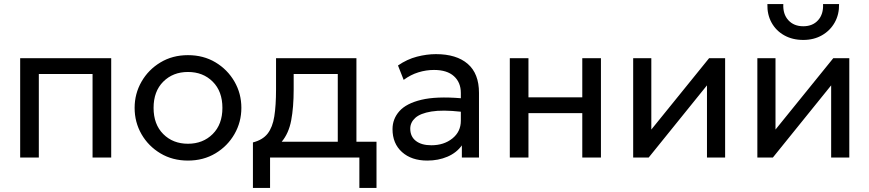

<svg xmlns="http://www.w3.org/2000/svg" viewBox="-20 -777 4288 947"><path d="M79.5 0V-490H528.5V0H436.5V-412H171.5V0Z M907 15Q831 15 771.5 -20.5Q712 -56 678 -115Q644 -174 644 -245Q644 -315 678 -374.2Q712 -433.5 771.5 -469.2Q831 -505 907 -505Q983.5 -505 1042.8 -469.5Q1102 -434 1136.2 -375Q1170.5 -316 1170.5 -245Q1170.5 -175 1136.5 -115.8Q1102.5 -56.5 1043 -20.8Q983.5 15 907 15ZM907 -68Q981 -68 1029 -115.8Q1077 -163.5 1077 -245Q1077 -326.5 1029.2 -374.2Q981.5 -422 907 -422Q833 -422 785.2 -374.2Q737.5 -326.5 737.5 -245Q737.5 -163.5 785.2 -115.8Q833 -68 907 -68Z M1227.5 150V-74.5Q1276 -87 1300.2 -118.2Q1324.5 -149.5 1333 -203.2Q1341.5 -257 1341.5 -336.5V-490H1738V-78H1837V150H1752.5V0H1312V150ZM1428.5 -336.5Q1428.5 -247 1416.2 -183Q1404 -119 1369.5 -78H1646V-412H1428.5Z M2087.5 15Q2009.5 15 1962.8 -27Q1916 -69 1916 -140Q1916 -190.5 1950 -228.8Q1984 -267 2058.2 -284.8Q2132.5 -302.5 2253 -292.5V-318.5Q2253 -370.5 2219 -401.2Q2185 -432 2120.5 -432Q2081.5 -432 2043.5 -420.2Q2005.5 -408.5 1971 -383L1943 -454Q1988 -485 2036.5 -497.5Q2085 -510 2130 -510Q2231.5 -510 2287 -462Q2342.5 -414 2342.5 -319V0H2258V-60Q2232 -23.5 2187 -4.2Q2142 15 2087.5 15ZM2003.5 -142.5Q2003.5 -103.5 2031.2 -82Q2059 -60.5 2107.5 -60.5Q2169.5 -60.5 2211.2 -94Q2253 -127.5 2253 -181.5V-226Q2162.5 -236 2107.8 -227Q2053 -218 2028.2 -195.5Q2003.5 -173 2003.5 -142.5Z M2494.5 0V-490H2586.5V-297H2852V-490H2944V0H2852V-219H2586.5V0Z M3103 0V-490H3192.5V-138L3477.5 -490H3556.5V0H3467V-356L3179.5 0Z M3715.5 0V-490H3805V-138L4090 -490H4169V0H4079.5V-356L3792 0ZM3942 -580Q3888.5 -580 3848 -602.8Q3807.5 -625.5 3785.5 -665.5Q3763.5 -705.5 3765 -757H3843.5Q3841 -707.5 3868.2 -677.5Q3895.5 -647.5 3942 -647.5Q3988.5 -647.5 4015.2 -677.5Q4042 -707.5 4039.5 -757H4118.5Q4119.5 -706 4097 -666Q4074.5 -626 4034.2 -603Q3994 -580 3942 -580Z"/></svg>

Font: Geologica Light
Style: Regular
Weight: 300
Designer: Sindre Bremnes, Frode Helland
Foundry: Monokrom Skriftforlag AS
Version: Version 1.010; ttfautohint (v1.8.4.7-5d5b);gftools[0.9.28]